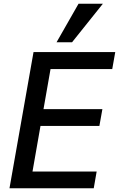

<svg xmlns="http://www.w3.org/2000/svg" viewBox="-20 -1002 640 1022"><path d="M158.5 -725H593.5L577.5 -634.5H249L211.5 -421H525L509 -331.5H195.5L153 -89H494.5L479 0H30.5ZM281 -777 398 -982H527.5L363.5 -777Z"/></svg>

Font: JuliaMono Medium
Style: Italic
Weight: 500
Italic angle: -9°
Monospace: yes
Designer: cormullion
Foundry: corm
Version: Version 0.054; ttfautohint (v1.8.4)